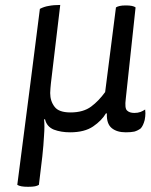

<svg xmlns="http://www.w3.org/2000/svg" viewBox="-20 -507 601 764"><path d="M48.8 228.5Q54.7 232.4 65.4 234.4Q75.2 236.3 91.8 236.3Q108.4 236.3 119.1 234.4Q128.9 232.4 134.8 228.5Q139.6 191.4 148.4 115.2Q153.3 70.3 155.3 31.2Q158.2 -6.8 155.3 -32.2Q156.2 -32.2 159.2 -32.2Q166 -2.9 194.3 8.8Q222.7 19.5 258.8 19.5Q316.4 19.5 350.6 -3.9Q384.8 -27.3 401.4 -55.7Q402.3 -55.7 405.3 -55.7Q403.3 -14.6 424.8 2.9Q445.3 19.5 480.5 19.5Q501 19.5 514.6 16.6Q528.3 12.7 540 3.9Q549.8 -6.8 555.7 -29.3Q558.6 -43.9 558.6 -56.6Q558.6 -64.5 557.6 -71.3Q548.8 -65.4 539.1 -61.5Q528.3 -57.6 514.6 -57.6Q495.1 -57.6 485.4 -67.4Q475.6 -76.2 480.5 -114.3Q493.2 -235.4 519.5 -477.5Q514.6 -481.4 504.9 -483.4Q495.1 -485.4 481.4 -485.4Q465.8 -485.4 457 -483.4Q447.3 -481.4 441.4 -477.5Q426.8 -365.2 398.4 -140.6Q373 -105.5 342.8 -83Q311.5 -59.6 260.7 -59.6Q213.9 -59.6 197.3 -82Q179.7 -104.5 179.7 -136.7Q179.7 -145.5 180.7 -155.3Q181.6 -165 182.6 -175.8Q195.3 -279.3 219.7 -487.3Q193.4 -487.3 173.8 -483.4Q155.3 -480.5 138.7 -471.7Q109.4 -238.3 48.8 228.5Z"/></svg>

Font: cl
Style: Italic
Weight: 400
Designer: Mitja Miklavcic
Version: Version 7.504; 2011; Build 1022